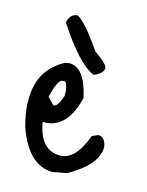

<svg xmlns="http://www.w3.org/2000/svg" viewBox="-86 -563 482 630"><g transform="rotate(15 155.0 -248.0)"><path d="M114.3 -348.6Q168 -348.6 188.5 -250Q162.1 -139.6 83 -139.6H80.1V-136.7Q95.7 -47.9 163.1 -47.9Q214.8 -47.9 247.1 -136.7L267.6 -145.5Q290 -145.5 295.9 -112.3Q295.9 -51.8 200.2 2L153.3 10.7Q70.3 10.7 28.3 -109.4Q15.6 -157.2 15.6 -188.5V-201.2Q15.6 -300.8 99.6 -345.7ZM77.1 -225.6V-223.6L99.6 -201.2Q114.3 -201.2 127 -241.2V-256.8Q122.1 -287.1 114.3 -287.1H108.4Q91.8 -287.1 77.1 -225.6ZM100.6 -506.8Q127.9 -493.2 186.5 -408.2Q232.4 -376 232.4 -363.3Q232.4 -345.7 201.2 -332Q146.5 -354.5 69.3 -473.6V-479.5Q78.1 -506.8 100.6 -506.8Z"/></g></svg>

Font: Sue Ellen Francisco
Style: Regular
Weight: 400
Designer: Kimberly Geswein
Foundry: Kimberly Geswein
Version: Version 1.002 2007